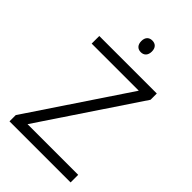

<svg xmlns="http://www.w3.org/2000/svg" viewBox="-267 -1010 1107 1107"><g transform="rotate(45 287.0 -456.0)"><path d="M290 -912C264 -912 247 -896 247 -865C247 -834 264 -817 290 -817C316 -817 333 -834 333 -865C333 -896 316 -912 290 -912ZM535 0V-62H122L524 -663V-714H55V-652H439L37 -51V0Z"/></g></svg>

Font: Noto Kufi Arabic Light
Style: Regular
Weight: 300
Designer: Monotype Design Team, David Williams, Khaled Hosny
Foundry: Google LLC
Version: Version 2.109